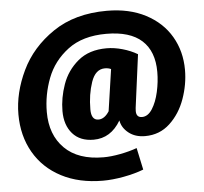

<svg xmlns="http://www.w3.org/2000/svg" viewBox="-61 -777 1130 1065"><g transform="rotate(-5 504.5 -244.5)"><path d="M976 -349Q976 -268 947.5 -188Q919 -108 862 -55Q805 -2 724 -2Q669 -2 632.5 -31Q596 -60 589 -101Q534 -7 438 -7Q362 -7 320.5 -54.5Q279 -102 279 -180Q279 -253 305.5 -328Q332 -403 393.5 -454.5Q455 -506 553 -506Q595 -506 641 -493Q687 -480 724 -458L685 -162Q684 -156 684 -145Q684 -109 716 -109Q749 -109 773 -146.5Q797 -184 809.5 -240Q822 -296 822 -351Q822 -466 756 -526Q690 -586 558 -586Q426 -586 344 -524Q262 -462 227 -370Q192 -278 192 -182Q192 -55 267.5 20Q343 95 484 95Q526 95 578 85Q630 75 671 60L697 182Q648 201 585.5 212.5Q523 224 470 224Q337 224 238.5 172.5Q140 121 87 28.5Q34 -64 34 -183Q34 -303 92.5 -425.5Q151 -548 272.5 -630.5Q394 -713 572 -713Q697 -713 788.5 -665Q880 -617 928 -534.5Q976 -452 976 -349ZM534 -157 568 -389Q553 -396 534 -396Q481 -396 457.5 -327.5Q434 -259 434 -176Q434 -116 474 -116Q508 -116 534 -157Z"/></g></svg>

Font: Trujillo ExtraBold
Style: Italic
Weight: 800
Italic angle: -8°
Designer: Fira Sans original fonts by bBox Type GmbH, Carrois Corporate GbR, & Edenspiekermann AG / Changes by Cristiano Sobral
Foundry: Fira Sans original fonts by bBox Type GmbH, Carrois Corporate GbR, & Edenspiekermann AG / Changes by Cristiano Sobral
Version: Version 4.301;July 28, 2020;FontCreator 13.0.0.2655 64-bit